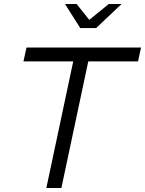

<svg xmlns="http://www.w3.org/2000/svg" viewBox="-20 -937 723 957"><path d="M211 0 345 -631H97L112 -700H683L668 -631H420L286 0ZM380 -797 304 -917H362L425 -838L522 -917H586L459 -797Z"/></svg>

Font: Red Hat Display VF
Style: Italic
Weight: 300
Italic angle: -12°
Designer: Pentagram, MCKL
Foundry: Pentagram, MCKL
Version: Version 1.023